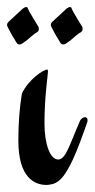

<svg xmlns="http://www.w3.org/2000/svg" viewBox="-50 -517 268 544"><path d="M191 -185C186 -185 179 -181 176 -173C149 -112 137 -65 115 -65C92 -65 76 -109 76 -167C76 -244 86 -306 86 -315C86 -318 85 -320 84 -320C73 -320 31 -292 12 -252C5 -208 2 -166 2 -119C2 -12 49 7 82 7C89 7 96 5 101 4C122 -3 137 -24 156 -64C169 -92 182 -127 197 -170C198 -172 198 -174 198 -177C198 -182 195 -185 191 -185ZM59 -441C56 -446 31 -486 29 -493C28 -496 27 -497 24 -497C20 -497 18 -494 15 -493L-26 -455C-29 -452 -30 -449 -30 -446C-30 -443 -28 -441 -27 -438C-23 -431 -17 -418 -9 -406C-4 -398 -2 -391 5 -391C10 -391 14 -394 19 -398C28 -403 34 -411 49 -422C56 -426 60 -428 60 -435C60 -437 60 -439 59 -441ZM183 -441C180 -446 155 -486 153 -493C152 -496 151 -497 148 -497C144 -497 142 -494 139 -493L98 -455C95 -452 94 -449 94 -446C94 -443 96 -441 97 -438C101 -431 107 -418 115 -406C120 -398 122 -391 129 -391C134 -391 138 -394 143 -398C152 -403 158 -411 173 -422C180 -426 184 -428 184 -435C184 -437 184 -439 183 -441Z"/></svg>

Font: Engagement
Style: Regular
Weight: 400
Designer: Astigmatic (AOETI)
Foundry: Astigmatic (AOETI)
Version: Version 1.000